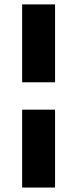

<svg xmlns="http://www.w3.org/2000/svg" viewBox="-20 -780 349 868"><path d="M228.9 -760.1V-408H80.1V-760.1ZM228.9 -284.2V67.9H80.1V-284.2Z"/></svg>

Font: Wand UI Pro
Style: Regular
Weight: 400
Designer: Andreas Faust
Version: Version 1.003;FEAKit 1.0